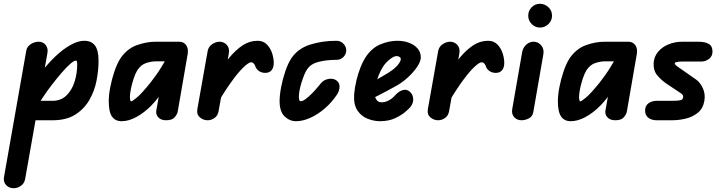

<svg xmlns="http://www.w3.org/2000/svg" viewBox="-88 -637 3834 1017"><path d="M-15 360Q-40 360 -55.5 343.5Q-71 327 -67 302L51 -368Q55 -391 75.5 -403.5Q96 -416 116 -416Q141 -416 154.5 -398Q168 -380 163 -355L45 312Q41 334 23 347Q5 360 -15 360ZM434 -315Q434 -263 423 -208Q412 -153 384.5 -106Q357 -59 310 -29.5Q263 0 191 0H64V-103H191Q234 -103 263 -130.5Q292 -158 306.5 -202.5Q321 -247 321 -298Q321 -303 320 -309.5Q319 -316 314 -316Q304 -316 284 -298.5Q264 -281 238.5 -251.5Q213 -222 186 -187Q159 -152 135.5 -116Q112 -80 96 -50H34Q42 -99 67.5 -151Q93 -203 128.5 -251Q164 -299 204.5 -337.5Q245 -376 285 -398.5Q325 -421 358 -421Q396 -421 415 -396Q434 -371 434 -315Z M556 5Q522 5 505 -20Q488 -45 488 -101Q488 -133 496 -175Q504 -217 518 -258.5Q532 -300 550 -328Q585 -379 636 -397.5Q687 -416 736 -416H839V-312H736Q714 -312 687 -303.5Q660 -295 640 -266Q629 -248 620 -221Q611 -194 605.5 -167Q600 -140 600 -121Q600 -117 601.5 -108.5Q603 -100 607 -100Q612 -100 636.5 -120Q661 -140 708 -198Q742 -241 767.5 -283Q793 -325 816 -366H897Q881 -331 860.5 -296.5Q840 -262 818.5 -228Q797 -194 776 -159Q750 -115 713 -77.5Q676 -40 635 -17.5Q594 5 556 5ZM792 0Q764 0 750 -16Q736 -32 740 -52L784 -299V-416H861Q885 -416 898 -398Q911 -380 906 -350L853 -44Q850 -31 837 -15.5Q824 0 792 0Z M1317 -251Q1297 -251 1282.5 -261.5Q1268 -272 1263 -290Q1261 -295 1255.5 -301Q1250 -307 1242 -307Q1229 -307 1200 -279Q1171 -251 1131.5 -195Q1092 -139 1044 -55L1056 -239Q1092 -290 1126.5 -331.5Q1161 -373 1197.5 -397Q1234 -421 1277 -421Q1306 -421 1325 -402Q1344 -383 1353 -356Q1362 -329 1362 -304Q1362 -279 1350.5 -265Q1339 -251 1317 -251ZM1012 0Q989 0 971 -15Q953 -30 957 -57L1012 -367Q1017 -391 1036.5 -403.5Q1056 -416 1075 -416Q1098 -416 1113.5 -399Q1129 -382 1124 -353L1070 -49Q1066 -25 1049 -12.5Q1032 0 1012 0Z M1480 5Q1446 5 1419.5 -20.5Q1393 -46 1393 -101Q1393 -133 1401 -175Q1409 -217 1423 -258.5Q1437 -300 1455 -328Q1490 -380 1554 -400.5Q1618 -421 1694 -421Q1716 -421 1731 -405.5Q1746 -390 1746 -371Q1746 -350 1731 -335Q1716 -320 1694 -320Q1642 -320 1600 -309.5Q1558 -299 1539 -270Q1530 -257 1522.5 -238Q1515 -219 1508.5 -198Q1502 -177 1498.5 -157.5Q1495 -138 1495 -124Q1495 -120 1496.5 -110.5Q1498 -101 1505 -101Q1516 -101 1532.5 -113.5Q1549 -126 1565.5 -143Q1582 -160 1594.5 -175Q1607 -190 1611 -195Q1627 -215 1652.5 -219Q1678 -223 1694 -211Q1710 -200 1710.5 -179.5Q1711 -159 1699 -139Q1671 -96 1633.5 -63.5Q1596 -31 1556 -13Q1516 5 1480 5Z M1924 5Q1894 5 1860.5 -7.5Q1827 -20 1805.5 -51.5Q1784 -83 1788 -139Q1791 -173 1799.5 -209.5Q1808 -246 1821.5 -280Q1835 -314 1852 -339Q1884 -385 1929 -403Q1974 -421 2017 -421Q2052 -421 2080 -410Q2108 -399 2124.5 -379.5Q2141 -360 2141 -333Q2141 -312 2121.5 -283Q2102 -254 2073 -227.5Q2044 -201 2016 -185Q1996 -174 1968.5 -159Q1941 -144 1908.5 -127.5Q1876 -111 1841 -95L1855 -187Q1866 -192 1886 -203Q1906 -214 1927.5 -227Q1949 -240 1965 -249Q2001 -271 2018 -291.5Q2035 -312 2035 -324Q2035 -331 2028 -335.5Q2021 -340 2013 -340Q1999 -340 1977.5 -323.5Q1956 -307 1941 -284Q1928 -264 1918 -239Q1908 -214 1902 -188Q1896 -162 1896 -140Q1896 -126 1905 -110.5Q1914 -95 1933 -95Q1948 -95 1961.5 -100.5Q1975 -106 1986 -114.5Q1997 -123 2004 -131Q2023 -153 2044.5 -159.5Q2066 -166 2082 -152Q2098 -139 2100.5 -115.5Q2103 -92 2085 -69Q2080 -63 2059.5 -45Q2039 -27 2005 -11Q1971 5 1924 5Z M2538 -251Q2518 -251 2503.5 -261.5Q2489 -272 2484 -290Q2482 -295 2476.5 -301Q2471 -307 2463 -307Q2450 -307 2421 -279Q2392 -251 2352.5 -195Q2313 -139 2265 -55L2277 -239Q2313 -290 2347.5 -331.5Q2382 -373 2418.5 -397Q2455 -421 2498 -421Q2527 -421 2546 -402Q2565 -383 2574 -356Q2583 -329 2583 -304Q2583 -279 2571.5 -265Q2560 -251 2538 -251ZM2233 0Q2210 0 2192 -15Q2174 -30 2178 -57L2233 -367Q2238 -391 2257.5 -403.5Q2277 -416 2296 -416Q2319 -416 2334.5 -399Q2350 -382 2345 -353L2291 -49Q2287 -25 2270 -12.5Q2253 0 2233 0Z M2674 0Q2651 0 2636 -16Q2621 -32 2625 -58L2678 -362Q2683 -386 2700 -401Q2717 -416 2739 -416Q2762 -416 2778.5 -397Q2795 -378 2790 -349L2737 -44Q2733 -20 2713.5 -10Q2694 0 2674 0ZM2772 -491Q2747 -491 2728.5 -509.5Q2710 -528 2710 -554Q2710 -580 2728 -598.5Q2746 -617 2772 -617Q2797 -617 2816.5 -599Q2836 -581 2836 -554Q2836 -528 2817 -509.5Q2798 -491 2772 -491Z M2935 5Q2901 5 2884 -20Q2867 -45 2867 -101Q2867 -133 2875 -175Q2883 -217 2897 -258.5Q2911 -300 2929 -328Q2964 -379 3015 -397.5Q3066 -416 3115 -416H3218V-312H3115Q3093 -312 3066 -303.5Q3039 -295 3019 -266Q3008 -248 2999 -221Q2990 -194 2984.5 -167Q2979 -140 2979 -121Q2979 -117 2980.5 -108.5Q2982 -100 2986 -100Q2991 -100 3015.5 -120Q3040 -140 3087 -198Q3121 -241 3146.5 -283Q3172 -325 3195 -366H3276Q3260 -331 3239.5 -296.5Q3219 -262 3197.5 -228Q3176 -194 3155 -159Q3129 -115 3092 -77.5Q3055 -40 3014 -17.5Q2973 5 2935 5ZM3171 0Q3143 0 3129 -16Q3115 -32 3119 -52L3163 -299V-416H3240Q3264 -416 3277 -398Q3290 -380 3285 -350L3232 -44Q3229 -31 3216 -15.5Q3203 0 3171 0Z M3472 0H3390Q3364 0 3346.5 -13Q3329 -26 3329 -51Q3329 -77 3347 -90Q3365 -103 3391 -103H3472Q3502 -103 3515.5 -106Q3529 -109 3530 -120Q3532 -128 3528.5 -133.5Q3525 -139 3517 -144L3442 -194Q3417 -211 3395 -236Q3373 -261 3374 -301Q3376 -337 3398 -363Q3420 -389 3454 -402.5Q3488 -416 3526 -416H3611Q3646 -416 3666 -404.5Q3686 -393 3686 -364Q3686 -339 3667.5 -325Q3649 -311 3627 -311H3526Q3507 -311 3496.5 -308.5Q3486 -306 3486 -302Q3486 -298 3490 -293.5Q3494 -289 3504 -282L3600 -215Q3621 -200 3635 -169.5Q3649 -139 3643 -103Q3636 -62 3608 -39.5Q3580 -17 3543.5 -8.5Q3507 0 3472 0Z"/></svg>

Font: Edu QLD Beginner
Style: Bold
Weight: 700
Designer: Tina and Corey Anderson
Foundry: Google for Education
Version: Version 1.003